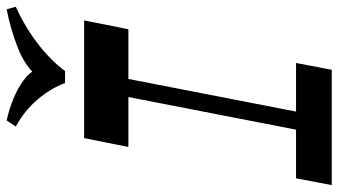

<svg xmlns="http://www.w3.org/2000/svg" viewBox="-237 -762 998 566"><g transform="rotate(-90 262.0 -479.0)"><path d="M144.5 -11.3 281.5 -715.3H334.8L197.8 -11.3ZM-0.7 0 19.3 -105.3H359.3L339.3 0ZM111.8 -599.5 137.9 -730H484.8L458.7 -599.5ZM517.6 -958.4 525.1 -931.5Q465.8 -904.6 416.6 -866.8Q367.4 -829.1 335.6 -786.3H300.3Q284.6 -828.4 251.8 -867.1Q219.1 -905.7 171.9 -931.5L190 -958.4Q224.2 -950.9 254.8 -938.1Q285.4 -925.4 308.7 -908.2Q331.9 -891 341.9 -869.1L321.5 -869.8Q351.4 -905.3 406.8 -926.5Q462.1 -947.8 517.6 -958.4Z"/></g></svg>

Font: Savate ExtraLight
Style: Italic
Weight: 200
Italic angle: -11°
Designer: Max Esnée
Foundry: Plomb Type
Version: Version 2.000